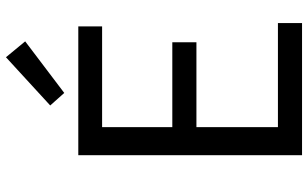

<svg xmlns="http://www.w3.org/2000/svg" viewBox="-210 -800 1010 629"><g transform="rotate(-90 294.5 -485.0)"><path d="M101 -733H523V-655H193V-425H471V-346H193V-79H534V0H101ZM264 -825 422 -970 474 -907 305 -779Z"/></g></svg>

Font: Merged Yaku Han JP
Style: Regular
Weight: 400
Designer: Ryoko NISHIZUKA 西塚涼子 (kana, bopomofo & ideographs); Paul D. Hunt (Latin, Greek & Cyrillic); Sandoll Communications 산돌커뮤니
Foundry: Adobe
Version: Version 2.004